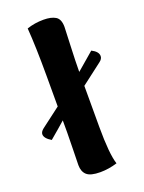

<svg xmlns="http://www.w3.org/2000/svg" viewBox="-187 -810 658 880"><g transform="rotate(-20 142.0 -370.0)"><path d="M139 -743Q177 -743 198 -730Q219 -717 219 -679Q219 -673 215.5 -591Q212 -509 212 -468V-462L297 -535Q329 -519 329 -497Q329 -483 314 -472L212 -394V-194Q212 -62 229 -10Q187 3 146 3Q99 3 80.5 -13.5Q62 -30 62 -62Q62 -78 63.5 -132Q65 -186 65 -220V-279Q57 -272 30 -248.5Q3 -225 -13 -212Q-45 -231 -45 -251Q-45 -263 -30 -275L65 -347V-496Q65 -639 58 -730Q96 -743 139 -743Z"/></g></svg>

Font: Overlock Black
Style: Regular
Weight: 900
Designer: Dario Muhafara
Foundry: Dario Manuel Muhafara
Version: Version 1.002